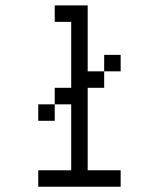

<svg xmlns="http://www.w3.org/2000/svg" viewBox="-20 -708 540 728"><path d="M437.5 0V-62.5H312.5V-375H375V-437.5H312.5Q312.5 -437.5 312.5 -687.5H187.5V-625H250Q250 -625 250 -375H187.5V-312.5H125V-250H187.5V-312.5H250Q250 -312.5 250 -62.5H125V0ZM437.5 -437.5V-500H375V-437.5Z"/></svg>

Font: CalcUnifontExMono
Style: Regular
Weight: 500
Version: Version 15.0.06